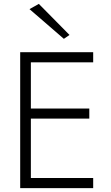

<svg xmlns="http://www.w3.org/2000/svg" viewBox="-20 -969 574 989"><path d="M132 -922 180 -949 338 -789 309 -769ZM139 -358V-52H460V0H84V-700H460V-648H139V-410H440V-358Z"/></svg>

Font: Renner* Light
Style: Light
Weight: 300
Version: Version 003.000 ; ttfautohint (v0.97) -l 8 -r 50 -G 200 -x 1